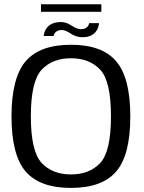

<svg xmlns="http://www.w3.org/2000/svg" viewBox="-20 -894 688 918"><path d="M319 4.5C418 4.5 490 -21.5 535 -73.5C580.5 -125.5 603 -213.5 603 -337.5C603 -461 580.5 -549 535 -601.5C490 -654 418 -680 319 -680C220.5 -680 148.5 -654 103 -601.5C58 -549 35 -461 35 -337.5C35 -213.5 58 -125.5 103 -73.5C148.5 -21.5 220.5 4.5 319 4.5ZM319 -60C260.5 -60 214 -78 179.5 -114.5C145 -151 127.5 -225.5 127.5 -337.5C127.5 -450 145 -524.5 179.5 -561C214 -597.5 260.5 -615.5 319 -615.5C378 -615.5 424.5 -597.5 459 -561C493.5 -524.5 510.5 -450 510.5 -337.5C510.5 -225.5 493.5 -151 459 -114.5C424.5 -78 378 -60 319 -60ZM375 -716C439.5 -716 452.5 -763.5 453.5 -783.5H406C405.5 -772.5 394 -754.5 369.5 -754.5C328 -754.5 318.5 -788.5 270 -788.5C206 -788.5 190.5 -744 189 -722H236.5C237.5 -733 248.5 -750.5 274.5 -750.5C309.5 -750.5 323 -716 375 -716ZM176 -837.5H464.5V-873.5H176Z"/></svg>

Font: Anybody
Style: Regular
Weight: 400
Designer: Tyler Finck
Foundry: Etcetera Type Company
Version: Version 1.110